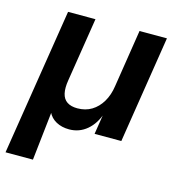

<svg xmlns="http://www.w3.org/2000/svg" viewBox="-106 -578 786 846"><g transform="rotate(15 287.0 -154.5)"><path d="M-5 180 101 -489H226L180 -198Q174 -162 179.5 -137.5Q185 -113 203 -101Q221 -89 250 -89Q287 -89 315 -106Q343 -123 361.5 -154Q380 -185 386 -227L427 -489H552L475 0H353L369 -102H372Q355 -49 320 -19.5Q285 10 239 10Q205 10 179.5 -4Q154 -18 142 -44L145 -45L120 180Z"/></g></svg>

Font: Nunito Sans 12pt
Style: Bold Italic
Weight: 700
Italic angle: -9°
Designer: Vernon Adams
Foundry: Vernon Adams
Version: Version 3.101;gftools[0.9.27]